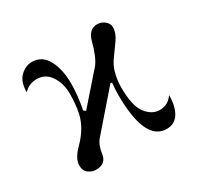

<svg xmlns="http://www.w3.org/2000/svg" viewBox="-112 -595 752 734"><g transform="rotate(-30 264.0 -228.0)"><path d="M116 12Q98 12 83 0.5Q68 -11 68 -34Q68 -64 103 -99Q154 -150 166 -206Q174 -244 174 -291Q174 -336 152 -369Q130 -402 92 -402Q57 -402 34 -377Q34 -424 57.5 -446Q81 -468 108 -468Q153 -468 175.5 -426Q198 -384 198 -321Q198 -271 186 -209L195 -202L309 -332Q331 -359 347 -421Q359 -468 397 -468Q415 -468 429.5 -456Q444 -444 444 -428Q444 -403 425 -376L390 -327Q371 -302 364 -274Q356 -245 356 -212Q356 -131 381.5 -97.5Q407 -64 442 -64Q478 -64 500 -96Q500 -47 482 -17.5Q464 12 428 12Q332 12 332 -196Q332 -214 335 -246L329 -248L190 -88Q171 -67 166 -30Q161 12 116 12Z"/></g></svg>

Font: Old Standard TT
Style: Regular
Weight: 400
Designer: Alexey Kryukov <alexios@thessalonica.org.ru>
Version: Version 1.0